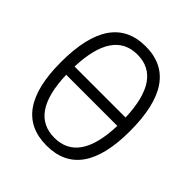

<svg xmlns="http://www.w3.org/2000/svg" viewBox="-195 -834 975 975"><g transform="rotate(45 293.0 -346.5)"><path d="M293 9.8Q44.9 9.8 44.9 -341.8Q44.9 -703.1 293 -703.1Q541 -703.1 541 -341.8Q541 9.8 293 9.8ZM293 -644Q119.6 -644 109.9 -375H476.1Q466.3 -644 293 -644ZM293 -46.4Q468.3 -46.4 476.6 -315.4H109.4Q117.7 -46.4 293 -46.4Z"/></g></svg>

Font: Caskaydia Cove Light
Style: Regular
Weight: 300
Monospace: yes
Designer: Aaron Bell
Foundry: Saja Typeworks
Version: Version 4.300; ttfautohint (v1.8.3)